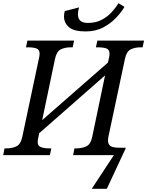

<svg xmlns="http://www.w3.org/2000/svg" viewBox="-41 -967 918 1197"><path d="M492 -771Q419 -771 388.5 -798Q358 -825 358 -864Q358 -883 363 -898L452 -921Q445 -900 445 -877Q445 -824 507 -824Q556 -824 593 -843.5Q630 -863 656 -892Q682 -921 698 -947L735 -924Q717 -893 684 -857.5Q651 -822 603.5 -796.5Q556 -771 492 -771ZM531 210 669 0H415L423 -42H436Q470 -42 497 -54.5Q524 -67 534 -114L614 -497L203 -136L198 -110Q194 -94 194 -82Q194 -57 214.5 -49.5Q235 -42 266 -42H279L270 0H-21L-13 -42H0Q34 -42 61 -54.5Q88 -67 98 -114L202 -604Q206 -620 206 -632Q206 -658 186 -665Q166 -672 134 -672H121L130 -714H421L412 -672H399Q365 -672 338.5 -659.5Q312 -647 302 -600L222 -218L632 -577L638 -604Q642 -620 642 -632Q642 -658 622 -665Q602 -672 570 -672H557L566 -714H857L848 -672H835Q801 -672 774.5 -659.5Q748 -647 738 -600L635 -115Q629 -84 637 -69Q645 -54 663 -50Q681 -46 703 -46H742V-41L625 210Z"/></svg>

Font: NotoSerif-Italic
Style: Regular
Weight: 400
Italic angle: -12°
Designer: Monotype Design Team
Foundry: Monotype Imaging Inc.
Version: Version 2.007; ttfautohint (v1.8) -l 8 -r 50 -G 200 -x 14 -D